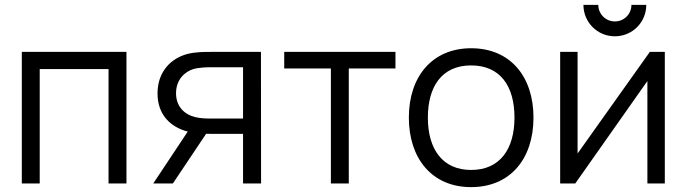

<svg xmlns="http://www.w3.org/2000/svg" viewBox="-20 -753 2818 788"><path d="M143 0V-469.5H425.5V0H499V-540H69.5V0Z M689.5 0 826 -204C834.5 -203.5 843 -203.5 851.5 -203.5H977.5V0H1051.5L1051 -540H844.5C820.5 -540 785 -540 753 -532.5C683 -515.5 626.5 -460 626.5 -369.5C626.5 -281.5 680.5 -231 750.5 -213L609 0ZM847.5 -266.5C830 -266.5 804.5 -266.5 780.5 -272.5C735.5 -284 702.5 -316.5 702.5 -370.5C702.5 -428 740.5 -459.5 773.5 -469.5C798.5 -476.5 831 -477 847.5 -477H977.5V-266.5Z M1411.5 0V-472H1603V-540H1146.5V-472H1338V0Z M1913.5 15C2073.5 15 2169.5 -100.5 2169.5 -270.5C2169.5 -437.5 2075.5 -555 1913.5 -555C1755.5 -555 1658 -440.5 1658 -270.5C1658 -103 1752.5 15 1913.5 15ZM1913.5 -55.5C1796.5 -55.5 1736 -140.5 1736 -270.5C1736 -396.5 1792.5 -484.5 1913.5 -484.5C2032.5 -484.5 2091.5 -400.5 2091.5 -270.5C2091.5 -143 2033.5 -55.5 1913.5 -55.5Z M2503.5 -604C2575 -604 2632.5 -661.5 2632.5 -733H2571.5C2571.5 -695.5 2541.5 -665 2503.5 -665C2466 -665 2435.5 -695.5 2435.5 -733H2374.5C2374.5 -661.5 2432 -604 2503.5 -604ZM2647 -540 2350.5 -123V-540H2279V0H2341L2637 -420.5V0H2708.5V-540Z"/></svg>

Font: Manrope
Style: Regular
Weight: 400
Designer: Mikhail Sharanda
Foundry: Mikhail Sharanda
Version: Version 4.505